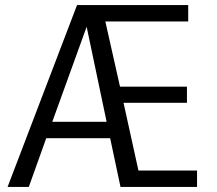

<svg xmlns="http://www.w3.org/2000/svg" viewBox="-20 -740 860 760"><path d="M760 0H457L416 -193H163L94 0H10L285 -720H725V-655H397L455 -397H720V-333H469L528 -65H760ZM187 -258H402L323 -634Z"/></svg>

Font: Carrois Gothic
Style: Regular
Weight: 400
Designer: Ralph du Carrois
Foundry: Ralph du Carrois
Version: Version 1.001